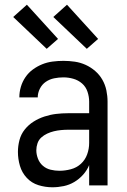

<svg xmlns="http://www.w3.org/2000/svg" viewBox="-20 -786 540 814"><path d="M202 8Q172 8 143 -1Q114 -10 93.5 -32Q73 -54 64.5 -83Q56 -112 56 -142Q56 -167 62.5 -192Q69 -217 85 -237Q101 -257 122.5 -270.5Q144 -284 168.5 -292Q193 -300 218 -303Q243 -306 269 -306H358V-355Q358 -376 351 -397Q344 -418 328 -432Q312 -446 291 -452Q270 -458 249 -458Q229 -458 209.5 -454Q190 -450 174 -439Q158 -428 149 -410Q140 -392 140 -373H62Q62 -396 68.5 -418Q75 -440 88 -459Q101 -478 119.5 -491.5Q138 -505 159 -513.5Q180 -522 203 -525Q226 -528 249 -528Q273 -528 297 -524.5Q321 -521 343 -511Q365 -501 383.5 -485Q402 -469 414 -448Q426 -427 431 -403Q436 -379 436 -355V0H358V-86Q349 -64 332.5 -45.5Q316 -27 295 -14.5Q274 -2 250 3Q226 8 202 8ZM232 -62Q256 -62 280.5 -68.5Q305 -75 323 -91.5Q341 -108 349.5 -131.5Q358 -155 358 -180V-236H269Q254 -236 238.5 -234.5Q223 -233 208.5 -229.5Q194 -226 180 -219.5Q166 -213 155 -203Q144 -193 139 -178.5Q134 -164 134 -149Q134 -131 141 -113Q148 -95 162 -83Q176 -71 194.5 -66.5Q213 -62 232 -62ZM348 -579 206 -714 264 -766 396 -621ZM178 -579 36 -714 94 -766 226 -621Z"/></svg>

Font: Iosevka Fuck
Style: Regular
Weight: 400
Monospace: yes
Designer: Belleve Invis
Foundry: Belleve Invis
Version: Version 28.0.7; ttfautohint (v1.8.3)